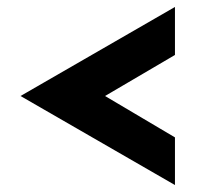

<svg xmlns="http://www.w3.org/2000/svg" viewBox="-20 -518 608 552"><path d="M483 -360 282 -242 483 -123V14L39 -242L483 -498Z"/></svg>

Font: Reem Kufi SemiBold
Style: Regular
Weight: 600
Designer: Khaled Hosny
Version: Version 1.001